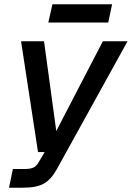

<svg xmlns="http://www.w3.org/2000/svg" viewBox="-20 -724 614 894"><path d="M22 150 40 63H94Q120 63 135 56.5Q150 50 162 28L188 -16H157L78 -532H185L242 -114L459 -532H574L245 63Q218 112 184 131Q150 150 87 150ZM205 -619 224 -704H502L484 -619Z"/></svg>

Font: Geist Medium
Style: Italic
Weight: 500
Italic angle: -12°
Designer: Basement.studio, Andrés Briganti, Mateo Zaragoza
Foundry: Basement.studio, Vercel, Andrés Briganti, Guido Ferreyra, Mateo Zaragoza
Version: Version 1.500; ttfautohint (v1.8.4.7-5d5b)